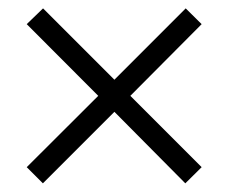

<svg xmlns="http://www.w3.org/2000/svg" viewBox="-20 -603 540 454"><path d="M81.4 -169.5 43.2 -207.7 212.3 -376.4 43.2 -545.9 81.8 -583.2 250.5 -414.5 419.1 -583.2 456.8 -545.9 288.2 -376.4 456.8 -207.7 418.2 -169.5 250.5 -338.6Z"/></svg>

Font: Spartan
Style: Regular
Weight: 400
Designer: Matt Bailey, Mirko Velimirovic
Foundry: Matt Bailey
Version: Version 1.005